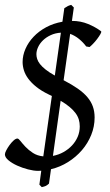

<svg xmlns="http://www.w3.org/2000/svg" viewBox="-28 -687 450 789"><path d="M121.6 -463.9Q121.6 -454.6 124.8 -444.6Q127.9 -434.6 136.2 -423.8Q144.5 -413.1 159.2 -401.4Q173.8 -389.6 197.3 -376.5L222.2 -552.7Q199.2 -551.3 180.7 -542.7Q162.1 -534.2 148.9 -521.5Q135.7 -508.8 128.7 -493.7Q121.6 -478.5 121.6 -463.9ZM299.8 -167.5Q299.8 -182.6 295.7 -196.3Q291.5 -210 282 -222.7Q272.5 -235.4 257.6 -247.8Q242.7 -260.3 221.2 -272.9L189.5 -46.4Q212.9 -50.8 232.9 -62Q252.9 -73.2 267.8 -89.1Q282.7 -105 291.3 -125Q299.8 -145 299.8 -167.5ZM387.2 -558.6Q390.1 -556.6 384.8 -547.1Q379.4 -537.6 371.1 -526.6Q362.8 -515.6 353.5 -506.1Q344.2 -496.6 339.8 -493.7L326.2 -496.1Q314.5 -512.2 297.4 -526.4Q280.3 -540.5 260.3 -547.9L233.4 -357.4Q267.1 -339.8 291.3 -323Q315.4 -306.2 330.8 -288.1Q346.2 -270 353.5 -249.5Q360.8 -229 360.8 -204.1Q360.8 -167 346.9 -132.6Q333 -98.1 308.6 -69.8Q284.2 -41.5 251.5 -21Q218.8 -0.5 181.6 8.3L173.3 67.4Q168.9 71.3 166 73.5Q163.1 75.7 159.9 77.1Q156.7 78.6 153.1 79.6Q149.4 80.6 143.6 82L133.8 71.8L141.6 14.6Q138.2 14.6 134.8 14.9Q131.3 15.1 127.9 15.1Q110.4 15.1 86.9 9Q63.5 2.9 42.5 -6.6Q21.5 -16.1 6.8 -28.3Q-7.8 -40.5 -7.8 -52.7Q-7.8 -58.6 -2.2 -69.3Q3.4 -80.1 11.2 -90.8Q19 -101.6 27.8 -109.6Q36.6 -117.7 43.5 -117.7Q48.3 -117.7 56.4 -107.2Q64.5 -96.7 76.9 -83.5Q89.4 -70.3 107.2 -58.6Q125 -46.9 149.9 -44.4L185.1 -292.5L173.3 -298.3Q142.6 -313 121.8 -329.6Q101.1 -346.2 88.4 -363.3Q75.7 -380.4 70.3 -397.9Q64.9 -415.5 64.9 -432.1Q64.9 -459.5 76.7 -486.3Q88.4 -513.2 109.9 -535.9Q131.3 -558.6 161.6 -575Q191.9 -591.3 228.5 -597.7L236.3 -653.3Q242.7 -657.2 245.6 -658.9Q248.5 -660.6 250.5 -661.9Q252.4 -663.1 255.4 -664.1Q258.3 -665 264.6 -667L275.4 -656.2L267.6 -601.1H268.1Q303.2 -601.1 334 -588.4Q364.7 -575.7 387.2 -558.6Z"/></svg>

Font: Gentium Plus Afr
Style: Italic
Weight: 400
Italic angle: -8°
Designer: J. Victor Gaultney, Annie Olsen, Iska Routamaa, Becca Hirsbrunner
Foundry: SIL International
Version: Version 5.000